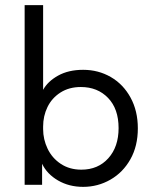

<svg xmlns="http://www.w3.org/2000/svg" viewBox="-20 -720 599 748"><path d="M517 -220Q517 -151 488 -99.5Q459 -48 410 -20Q361 8 304 8Q249 8 206 -17Q163 -42 144 -82V0H76V-700H148V-370Q166 -403 206.5 -425.5Q247 -448 304 -448Q363 -448 411.5 -420Q460 -392 488.5 -340Q517 -288 517 -220ZM442 -221Q442 -296 401 -338.5Q360 -381 295 -381Q249 -381 215.5 -359.5Q182 -338 165 -303Q148 -268 148 -227V-217Q148 -177 165.5 -140.5Q183 -104 217 -81.5Q251 -59 297 -59Q362 -59 402 -103.5Q442 -148 442 -221Z"/></svg>

Font: Tilda Sans
Style: Regular
Weight: 400
Designer: ParaType Ltd
Foundry: ParaType Ltd
Version: Version 1.002W